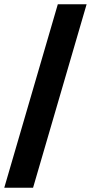

<svg xmlns="http://www.w3.org/2000/svg" viewBox="-29 -800 426 900"><path d="M377 -780 126 80H-9L242 -780Z"/></svg>

Font: Nacelle Heavy
Style: Regular
Weight: 800
Designer: Sora Sagano
Foundry: Sora Sagano
Version: Version 1.000;FEAKit 1.0